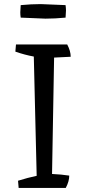

<svg xmlns="http://www.w3.org/2000/svg" viewBox="-20 -917 420 937"><path d="M234 -68Q279 -66 318 -60Q318 -32 301 0H71L68 -35Q116 -50 159 -59Q157 -124 152.5 -327Q148 -530 145 -641Q101 -649 55 -665L58 -700H308Q325 -668 325 -640L244 -636ZM300 -892Q302 -876 302 -866L300 -831Q248 -826 202 -826L81 -831Q79 -845 79 -857L81 -892Q133 -897 179 -897Z"/></svg>

Font: Inika
Style: Regular
Weight: 400
Designer: Constanza Artigas Preller
Foundry: Constanza Artigas Preller
Version: Version 1.001